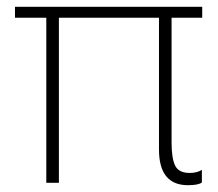

<svg xmlns="http://www.w3.org/2000/svg" viewBox="-20 -537 639 564"><path d="M532 7Q447 7 447 -98V-485H153V0H116V-485H24V-517H574V-485H484V-118Q484 -72 494.5 -50.5Q505 -29 537 -29Q559 -29 573 -38V-1Q563 7 532 7Z"/></svg>

Font: Mona Sans Expanded ExtraLight
Style: Regular
Weight: 200
Width: 7
Designer: Deni Anggara
Foundry: GitHub
Version: Version 1.001;gftools[0.9.33]